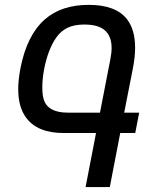

<svg xmlns="http://www.w3.org/2000/svg" viewBox="-20 -762 642 782"><path d="M328.6 0H427.2L469.7 -220.2H530.8L546.9 -303.2H485.8L521 -482.4C527.3 -514.2 530.3 -542.5 530.3 -567.9C530.3 -616.7 519 -654.8 498.5 -682.1C467.3 -723.6 413.1 -742.2 341.3 -742.2C269 -742.2 208.5 -723.6 161.6 -682.1C114.7 -640.6 80.6 -574.7 63 -482.4C57.1 -451.2 54.2 -423.3 54.2 -398.4C54.2 -348.1 65.9 -310.5 86.4 -282.7C117.7 -240.2 169.4 -220.2 239.7 -220.2H371.1ZM255.9 -303.2C198.7 -303.2 169.4 -323.7 159.2 -353.5C154.8 -366.2 152.3 -384.3 152.3 -406.2C152.3 -428.7 154.8 -455.1 160.2 -482.4C169.4 -530.8 187 -579.1 210.4 -610.8C234.4 -643.6 267.1 -662.1 324.2 -662.1C381.3 -662.1 410.6 -643.6 424.3 -616.2C431.6 -601.6 434.6 -585 434.6 -566.9C434.6 -551.3 432.1 -534.2 428.7 -516.6L387.2 -303.2Z"/></svg>

Font: Hack
Style: Oblique
Weight: 400
Italic angle: -12°
Monospace: yes
Designer: Christopher Simpkins
Foundry: Christopher Simpkins
Version: Version 2.010